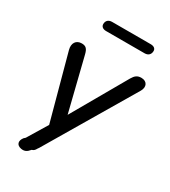

<svg xmlns="http://www.w3.org/2000/svg" viewBox="-208 -784 945 1069"><g transform="rotate(30 264.0 -250.0)"><path d="M104 182C126 186 141 179 158 158C171 155 178 145 182 137L189 127L520 -432C539 -465 524 -495 487 -495C462 -495 448 -484 434 -460L234 -111L150 -450C142 -483 131 -495 104 -495C68 -495 49 -467 60 -427L173 -11L99 111C97 116 92 120 87 124C66 150 72 176 104 182ZM186 -622H434C457 -622 471 -636 471 -658C471 -674 458 -683 438 -683H190C167 -683 153 -670 153 -648C153 -632 166 -622 186 -622Z"/></g></svg>

Font: SN Pro Medium
Style: Italic
Weight: 400
Italic angle: -9°
Designer: Tobias Whetton
Foundry: Supernotes
Version: Version 1.001;Glyphs 3.2 (3249)